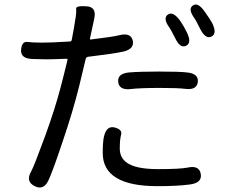

<svg xmlns="http://www.w3.org/2000/svg" viewBox="-20 -796 1040 856"><path d="M196 8Q174 55 133 33Q93 12 120 -34Q131 -53 181 -189Q226 -313 249 -402Q256 -427 262 -452L281 -529Q282 -534 277 -534L217 -532Q190 -531 163 -532L124 -533Q71 -535 74 -574Q77 -612 102 -609Q127 -606 166 -606Q191 -606 216 -607L291 -611Q299 -611 300 -619L310 -673Q314 -698 318 -723Q321 -744 319.5 -757.5Q318 -771 365 -768Q412 -766 400 -712L381 -624Q380 -619 385 -620Q479 -631 512 -639Q563 -652 572 -615Q580 -578 530 -566Q484 -556 374 -543Q364 -542 362 -533L332 -408Q304 -296 260 -167Q214 -29 196 8ZM682 34Q438 34 438 -114Q438 -162 443 -185Q454 -236 490 -228Q526 -219 520 -196.5Q514 -174 514 -133.5Q514 -93 545 -71Q585 -42 684.5 -42Q784 -42 817 -49Q868 -60 875 -21Q882 18 830 26Q774 34 682 34ZM862 -430Q857 -393 805 -400Q774 -404 693 -404Q604 -404 563 -399Q511 -393 507 -431Q503 -468 555 -473Q602 -477 690 -477Q782 -477 814 -473Q866 -468 862 -430ZM810 -592Q783 -579 761 -626Q744 -660 736 -672Q705 -714 728 -731Q751 -747 782 -705Q800 -679 813 -652Q836 -605 810 -592ZM923 -633Q897 -620 873 -666Q855 -703 848 -713Q817 -755 839 -771Q862 -788 892 -745Q919 -707 926 -693Q949 -646 923 -633Z"/></svg>

Font: Resource Han Rounded CN
Style: Regular
Weight: 400
Designer: Cyano Hao (round all glyphs); Ryoko NISHIZUKA  (kana, bopomofo & ideographs); Paul D. Hunt (Latin, Greek & Cyrillic); Sa
Foundry: Cyano Hao
Version: 0.990